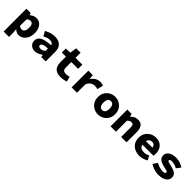

<svg xmlns="http://www.w3.org/2000/svg" viewBox="382 -2253 4037 4037"><g transform="rotate(45 2400.0 -234.5)"><path d="M68 180V-498H198L209 -450H213Q243 -477 280.5 -493.5Q318 -510 357 -510Q419 -510 463 -478.5Q507 -447 531.5 -390.5Q556 -334 556 -257Q556 -171 525 -111Q494 -51 445.5 -19.5Q397 12 341 12Q309 12 279 -1.5Q249 -15 224 -40H220L228 38V180ZM304 -118Q328 -118 348 -131.5Q368 -145 380 -175Q392 -205 392 -255Q392 -298 383 -325.5Q374 -353 356 -366.5Q338 -380 309 -380Q288 -380 268 -370.5Q248 -361 228 -339V-147Q246 -131 266 -124.5Q286 -118 304 -118Z M820 12Q769 12 733 -9Q697 -30 677.5 -64Q658 -98 658 -140Q658 -223 731.5 -267.5Q805 -312 979 -322Q976 -342 964 -355.5Q952 -369 930.5 -376.5Q909 -384 878 -384Q856 -384 832.5 -378.5Q809 -373 784.5 -363Q760 -353 731 -339L674 -444Q711 -464 749 -479Q787 -494 827 -502Q867 -510 909 -510Q980 -510 1031 -485.5Q1082 -461 1110 -410.5Q1138 -360 1138 -281V0H1008L997 -54H993Q956 -26 912 -7Q868 12 820 12ZM871 -111Q903 -111 929.5 -123.5Q956 -136 979 -154V-226Q912 -224 875 -213.5Q838 -203 824 -187.5Q810 -172 810 -153Q810 -139 817.5 -129.5Q825 -120 838.5 -115.5Q852 -111 871 -111Z M1587 12Q1507 12 1459 -15.5Q1411 -43 1389.5 -93Q1368 -143 1368 -209V-373H1246V-492L1375 -498L1396 -649H1528V-498H1731V-373H1528V-211Q1528 -175 1539 -153Q1550 -131 1572 -122Q1594 -113 1628 -113Q1655 -113 1678.5 -117.5Q1702 -122 1723 -130L1751 -14Q1718 -5 1677.5 3.5Q1637 12 1587 12Z M1910 0V-498H2041L2053 -391H2057Q2093 -452 2145 -481Q2197 -510 2255 -510Q2289 -510 2309 -504.5Q2329 -499 2350 -490L2318 -356Q2296 -364 2277 -367.5Q2258 -371 2231 -371Q2186 -371 2143 -344.5Q2100 -318 2069 -253V0Z M2700 12Q2634 12 2575.5 -19Q2517 -50 2480.5 -108Q2444 -166 2444 -249Q2444 -332 2480.5 -390Q2517 -448 2575.5 -479Q2634 -510 2700 -510Q2766 -510 2824.5 -479Q2883 -448 2919.5 -390Q2956 -332 2956 -249Q2956 -166 2919.5 -108Q2883 -50 2824.5 -19Q2766 12 2700 12ZM2700 -116Q2731 -116 2751.5 -132.5Q2772 -149 2782 -178.5Q2792 -208 2792 -249Q2792 -289 2782 -319Q2772 -349 2751.5 -365.5Q2731 -382 2700 -382Q2669 -382 2648.5 -365.5Q2628 -349 2618 -319Q2608 -289 2608 -249Q2608 -208 2618 -178.5Q2628 -149 2648.5 -132.5Q2669 -116 2700 -116Z M3068 0V-498H3198L3209 -435H3213Q3244 -465 3285.5 -487.5Q3327 -510 3383 -510Q3466 -510 3504.5 -455.5Q3543 -401 3543 -307V0H3383V-287Q3383 -332 3369 -353Q3355 -374 3318 -374Q3291 -374 3271 -362.5Q3251 -351 3228 -330V0Z M3930 12Q3852 12 3789 -19Q3726 -50 3689.5 -108Q3653 -166 3653 -249Q3653 -331 3690 -389Q3727 -447 3786.5 -478.5Q3846 -510 3913 -510Q3990 -510 4042.5 -478Q4095 -446 4121.5 -391.5Q4148 -337 4148 -270Q4148 -249 4146 -229.5Q4144 -210 4142 -201H3772V-306H4032L4009 -277Q4009 -332 3986 -360.5Q3963 -389 3918 -389Q3883 -389 3858.5 -374Q3834 -359 3820.5 -327.5Q3807 -296 3807 -249Q3807 -200 3823.5 -169Q3840 -138 3872.5 -123.5Q3905 -109 3952 -109Q3984 -109 4013.5 -117Q4043 -125 4076 -141L4128 -46Q4085 -19 4032 -3.5Q3979 12 3930 12Z M4493 12Q4428 12 4362.5 -10.5Q4297 -33 4250 -64L4317 -163Q4363 -135 4413.5 -120Q4464 -105 4515 -105Q4552 -105 4568.5 -115.5Q4585 -126 4585 -142Q4585 -151 4579.5 -158Q4574 -165 4561.5 -170.5Q4549 -176 4526.5 -181Q4504 -186 4470 -194Q4368 -216 4324.5 -255Q4281 -294 4281 -351Q4281 -423 4343.5 -466.5Q4406 -510 4514 -510Q4583 -510 4638 -488Q4693 -466 4733 -441L4662 -346Q4623 -369 4581 -381Q4539 -393 4499 -393Q4480 -393 4466.5 -389Q4453 -385 4446 -377Q4439 -369 4439 -359Q4439 -341 4463.5 -333.5Q4488 -326 4548 -311Q4624 -294 4666.5 -272.5Q4709 -251 4726 -221.5Q4743 -192 4743 -151Q4743 -105 4714.5 -68Q4686 -31 4630.5 -9.5Q4575 12 4493 12Z"/></g></svg>

Font: Source Code Pro ExtraBold
Style: Regular
Weight: 800
Monospace: yes
Designer: Paul D. Hunt, Teo Tuominen
Foundry: Adobe Systems Incorporated
Version: Version 1.018;hotconv 1.0.116;makeotfexe 2.5.65601